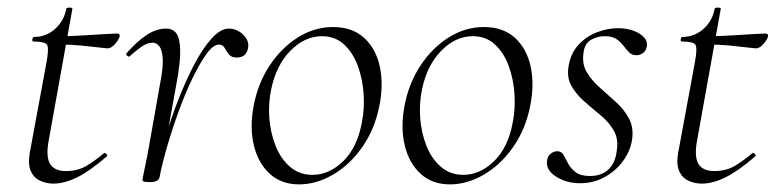

<svg xmlns="http://www.w3.org/2000/svg" viewBox="-20 -470 2036 504"><path d="M120 12Q102 12 85.5 4.5Q69 -3 61 -20.5Q53 -38 58 -68L102 -306Q109 -344 103.5 -352.5Q98 -361 68 -361Q64 -361 65 -367Q66 -373 69 -373Q101 -373 124.5 -394Q148 -415 154 -447Q154 -450 162.5 -450Q171 -450 170 -447L108 -102Q100 -60 111 -40.5Q122 -21 153 -21Q185 -21 208.5 -35.5Q232 -50 253 -68Q255 -70 259 -66Q263 -62 261 -60Q216 -21 182.5 -4.5Q149 12 120 12ZM262 -343Q259 -343 239 -345.5Q219 -348 192.5 -350.5Q166 -353 142 -353L144 -375Q167 -375 198 -377Q229 -379 255 -380.5Q281 -382 287 -382Q291 -382 293 -380Q295 -378 294 -374Q292 -366 282 -354.5Q272 -343 262 -343Z M399 -6 389 -7Q397 -50 412 -102Q427 -154 447 -205.5Q467 -257 489.5 -300Q512 -343 535.5 -369Q559 -395 581 -395Q594 -395 606.5 -388Q619 -381 626.5 -369Q634 -357 631 -343Q628 -330 620.5 -324.5Q613 -319 602 -319Q587 -319 580.5 -327.5Q574 -336 569.5 -344.5Q565 -353 555 -353Q540 -353 522.5 -329Q505 -305 486 -266Q467 -227 450 -180.5Q433 -134 419.5 -88Q406 -42 399 -6ZM374 8Q361 8 357.5 6.5Q354 5 354 2Q354 -1 359.5 -26.5Q365 -52 369 -74L400 -249Q409 -295 407 -318Q405 -341 397.5 -349.5Q390 -358 381 -358Q366 -358 349.5 -346Q333 -334 320 -322Q318 -320 314 -323.5Q310 -327 312 -330Q340 -362 365.5 -378.5Q391 -395 416 -395Q433 -395 442.5 -383Q452 -371 453 -339.5Q454 -308 443 -249L399 -6Q397 8 374 8Z M765 14Q719 14 688.5 -13.5Q658 -41 646.5 -88Q635 -135 646 -193Q657 -251 687.5 -297.5Q718 -344 761.5 -371.5Q805 -399 854 -399Q905 -399 936 -370.5Q967 -342 977 -295Q987 -248 976 -193Q964 -131 931 -84Q898 -37 854 -11.5Q810 14 765 14ZM800 -11Q844 -11 881 -47Q918 -83 930 -149Q937 -184 934.5 -223Q932 -262 919.5 -296.5Q907 -331 883.5 -353Q860 -375 825 -375Q780 -375 742.5 -337Q705 -299 692 -236Q684 -199 687 -160Q690 -121 703.5 -87Q717 -53 741.5 -32Q766 -11 800 -11Z M1161 14Q1115 14 1084.5 -13.5Q1054 -41 1042.5 -88Q1031 -135 1042 -193Q1053 -251 1083.5 -297.5Q1114 -344 1157.5 -371.5Q1201 -399 1250 -399Q1301 -399 1332 -370.5Q1363 -342 1373 -295Q1383 -248 1372 -193Q1360 -131 1327 -84Q1294 -37 1250 -11.5Q1206 14 1161 14ZM1196 -11Q1240 -11 1277 -47Q1314 -83 1326 -149Q1333 -184 1330.5 -223Q1328 -262 1315.5 -296.5Q1303 -331 1279.5 -353Q1256 -375 1221 -375Q1176 -375 1138.5 -337Q1101 -299 1088 -236Q1080 -199 1083 -160Q1086 -121 1099.5 -87Q1113 -53 1137.5 -32Q1162 -11 1196 -11Z M1503 11Q1467 11 1439.5 -6.5Q1412 -24 1416 -49Q1418 -61 1426 -67Q1434 -73 1443 -73Q1454 -73 1459.5 -63Q1465 -53 1471.5 -40.5Q1478 -28 1491 -18Q1504 -8 1529 -8Q1558 -8 1576.5 -24.5Q1595 -41 1599 -74Q1604 -105 1591 -127.5Q1578 -150 1556 -168Q1534 -186 1513 -204.5Q1492 -223 1479.5 -245.5Q1467 -268 1473 -299Q1479 -332 1499.5 -353.5Q1520 -375 1547.5 -385.5Q1575 -396 1602 -396Q1635 -396 1658 -382Q1681 -368 1678 -349Q1676 -336 1667.5 -330.5Q1659 -325 1651 -325Q1639 -325 1631.5 -332.5Q1624 -340 1616.5 -350Q1609 -360 1598 -367.5Q1587 -375 1567 -375Q1548 -375 1531.5 -365.5Q1515 -356 1512 -333Q1507 -303 1520 -281Q1533 -259 1554.5 -240Q1576 -221 1597.5 -201.5Q1619 -182 1631.5 -158Q1644 -134 1639 -102Q1634 -72 1614.5 -46Q1595 -20 1566 -4.5Q1537 11 1503 11Z M1822 12Q1804 12 1787.5 4.5Q1771 -3 1763 -20.5Q1755 -38 1760 -68L1804 -306Q1811 -344 1805.5 -352.5Q1800 -361 1770 -361Q1766 -361 1767 -367Q1768 -373 1771 -373Q1803 -373 1826.5 -394Q1850 -415 1856 -447Q1856 -450 1864.5 -450Q1873 -450 1872 -447L1810 -102Q1802 -60 1813 -40.5Q1824 -21 1855 -21Q1887 -21 1910.5 -35.5Q1934 -50 1955 -68Q1957 -70 1961 -66Q1965 -62 1963 -60Q1918 -21 1884.5 -4.5Q1851 12 1822 12ZM1964 -343Q1961 -343 1941 -345.5Q1921 -348 1894.5 -350.5Q1868 -353 1844 -353L1846 -375Q1869 -375 1900 -377Q1931 -379 1957 -380.5Q1983 -382 1989 -382Q1993 -382 1995 -380Q1997 -378 1996 -374Q1994 -366 1984 -354.5Q1974 -343 1964 -343Z"/></svg>

Font: Cormorant Light Light
Style: Italic
Weight: 300
Italic angle: -10°
Version: Version 4.000